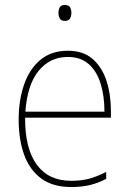

<svg xmlns="http://www.w3.org/2000/svg" viewBox="-20 -742 521 772"><path d="M253 -538Q315 -538 353 -504.5Q391 -471 408.5 -416Q426 -361 426 -295V-269H81Q80 -146 127.5 -80.5Q175 -15 266 -15Q306 -15 337 -23Q368 -31 407 -51V-23Q375 -6 341.5 2Q308 10 266 10Q192 10 145.5 -24.5Q99 -59 77 -120Q55 -181 55 -261Q55 -338 76.5 -401Q98 -464 142 -501Q186 -538 253 -538ZM253 -513Q181 -513 135.5 -457.5Q90 -402 82 -293H400Q400 -356 384.5 -406Q369 -456 336.5 -484.5Q304 -513 253 -513ZM240 -722Q257 -722 262 -712Q267 -702 267 -690Q267 -677 261.5 -667.5Q256 -658 240 -658Q226 -658 220.5 -667.5Q215 -677 215 -690Q215 -702 220 -712Q225 -722 240 -722Z"/></svg>

Font: Noto Sans Khmer UI SemiCondensed Thin
Style: Regular
Weight: 100
Width: 4
Designer: Danh Hong and the Monotype Design Team
Foundry: Monotype Imaging Inc.
Version: Version 2.002; ttfautohint (v1.8.4.7-5d5b)